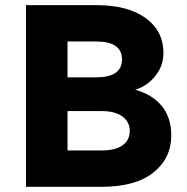

<svg xmlns="http://www.w3.org/2000/svg" viewBox="-20 -720 720 740"><path d="M80.1 0V-700.2H350.1Q473.6 -700.2 541.7 -650.1Q609.9 -600.1 609.9 -516.1Q609.9 -466.3 578.9 -427.5Q547.9 -388.7 501 -374Q566.4 -356.4 603.3 -311.8Q640.1 -267.1 640.1 -198.2Q640.1 -110.4 571.5 -55.2Q502.9 0 370.1 0ZM240.2 -140.1H370.1Q424.8 -140.1 452.4 -159.9Q480 -179.7 480 -215.8Q480 -250 451.9 -271Q423.8 -292 370.1 -292H240.2ZM240.2 -421.9H350.1Q450.2 -421.9 450.2 -491.2Q450.2 -560.1 350.1 -560.1H240.2Z"/></svg>

Font: Gully
Style: Bold
Weight: 700
Designer: jaikishan Patel
Foundry: MagicType
Version: Version 1.000;Glyphs 3.2 (3242)